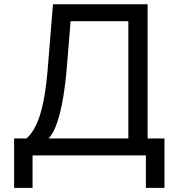

<svg xmlns="http://www.w3.org/2000/svg" viewBox="-20 -748 859 924"><path d="M47.9 156.2V-81.5H107.4Q125.5 -97.7 141.4 -123.3Q157.2 -148.9 170.4 -188.2Q183.6 -227.5 193.6 -284.7Q203.6 -341.8 210 -420.9L234.9 -727.5H690.4V-81.5H771.5V156.2H682.1V0H136.7V156.2ZM214.4 -81.5H597.7V-646H319.8L301.3 -420.9Q294.9 -344.2 283.7 -277.3Q272.5 -210.4 255.6 -159.9Q238.8 -109.4 214.4 -81.5Z"/></svg>

Font: Inter Variable
Style: Regular
Weight: 400
Designer: Rasmus Andersson
Foundry: rsms
Version: Version 4.001;git-9221beed3